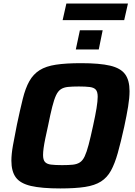

<svg xmlns="http://www.w3.org/2000/svg" viewBox="-20 -1051 760 1079"><path d="M319 8Q214 8 154 -6Q94 -20 69 -54Q44 -88 44 -148Q44 -185 53 -235Q62 -285 75 -350Q93 -435 108 -495.5Q123 -556 145 -595Q167 -634 202.5 -656.5Q238 -679 294.5 -687.5Q351 -696 435 -696Q540 -696 599 -682Q658 -668 683 -634Q708 -600 708 -539Q708 -501 700 -452Q692 -403 678 -338Q659 -252 642 -191.5Q625 -131 603.5 -92Q582 -53 547.5 -31Q513 -9 458 -0.5Q403 8 319 8ZM329 -123Q365 -123 389 -125.5Q413 -128 429 -138.5Q445 -149 456 -172.5Q467 -196 478 -237.5Q489 -279 503 -344Q516 -403 522.5 -443Q529 -483 529 -507Q529 -535 518.5 -547Q508 -559 484.5 -562Q461 -565 423 -565Q386 -565 362 -562.5Q338 -560 322 -549.5Q306 -539 295 -515.5Q284 -492 273.5 -450.5Q263 -409 250 -344Q241 -304 234.5 -272.5Q228 -241 225 -218.5Q222 -196 222 -180Q222 -153 232.5 -141Q243 -129 266.5 -126Q290 -123 329 -123ZM406 -773 429 -881H557L535 -773ZM332 -938 353 -1031H699L678 -938Z"/></svg>

Font: Saira Thin
Style: Bold Italic
Weight: 700
Italic angle: -12°
Version: Version 1.101